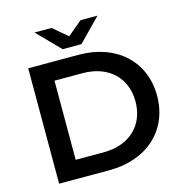

<svg xmlns="http://www.w3.org/2000/svg" viewBox="-126 -1009 1078 1125"><g transform="rotate(-15 413.0 -446.5)"><path d="M318 -756H432L566 -893H463L375 -819L287 -893H184ZM94 -700V0H400C627 0 782 -140 782 -350C782 -560 627 -700 400 -700ZM224 -110V-590H394C550 -590 651 -495 651 -350C651 -205 550 -110 394 -110Z"/></g></svg>

Font: Talent
Style: Bold
Weight: 600
Designer: Mike Powis
Version: Version 1.001;hotconv 1.0.109;makeotfexe 2.5.65596